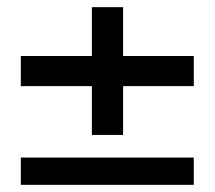

<svg xmlns="http://www.w3.org/2000/svg" viewBox="-20 -515 599 535"><path d="M38 0V-76H520V0ZM236 -139V-495H323V-139ZM38 -275V-359H520V-275Z"/></svg>

Font: DM Sans 9pt 36pt Medium
Style: Regular
Weight: 500
Version: Version 4.004;gftools[0.9.30]